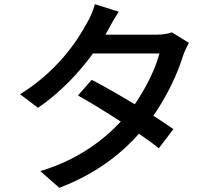

<svg xmlns="http://www.w3.org/2000/svg" viewBox="-20 -845 1040 919"><path d="M803 -690C784 -683 756 -679 728 -679H485L497 -701C507 -721 529 -759 548 -789L434 -825C427 -796 409 -755 396 -735C349 -646 250 -501 76 -394L162 -329C269 -402 359 -498 425 -589H743C725 -519 680 -425 625 -346C552 -390 475 -434 419 -463L353 -388C407 -358 484 -311 558 -263C471 -170 349 -79 173 -26L264 54C434 -11 556 -104 645 -205C683 -179 716 -155 740 -135L810 -227C785 -245 751 -267 714 -291C782 -389 831 -495 856 -578C863 -598 875 -623 884 -640Z"/></svg>

Font: Source Han Sans KR Medium
Style: Regular
Weight: 500
Designer: Ryoko NISHIZUKA (kana & ideographs); Paul D. Hunt (Latin, Greek & Cyrillic); Wenlong ZHANG (bopomofo); Sandoll Communica
Foundry: Adobe Systems Incorporated
Version: Version 1.001;PS 1.001;hotconv 1.0.78;makeotf.lib2.5.61930